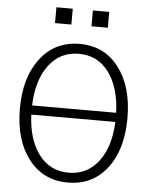

<svg xmlns="http://www.w3.org/2000/svg" viewBox="-61 -973 815 1040"><g transform="rotate(5 346.0 -453.0)"><path d="M53.7 -359.4Q53.7 -529.3 133.3 -632.8Q212.9 -736.3 346.7 -736.3Q481.4 -736.3 560.1 -632.3Q638.7 -528.3 638.7 -358.4Q638.7 -186.5 559.6 -84.5Q480.5 17.6 346.7 17.6Q212.9 17.6 133.3 -85.4Q53.7 -188.5 53.7 -359.4ZM575.2 -332H118.2Q124 -196.3 184.6 -116.2Q245.1 -36.1 346.7 -36.1Q447.3 -36.1 508.3 -115.7Q569.3 -195.3 575.2 -332ZM118.2 -381.8H575.2Q570.3 -519.5 509.8 -601.1Q449.2 -682.6 346.7 -682.6Q245.1 -682.6 184.1 -601.6Q123 -520.5 118.2 -381.8ZM203.1 -836.9V-922.9H292V-836.9ZM401.4 -836.9V-922.9H490.2V-836.9Z"/></g></svg>

Font: Gothic A1 Light
Style: Regular
Weight: 300
Version: Version 2.50